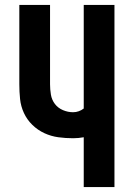

<svg xmlns="http://www.w3.org/2000/svg" viewBox="-20 -755 540 775"><path d="M318 0V-201Q307 -199 296.5 -198Q286 -197 275 -197Q245 -197 215.5 -201Q186 -205 159 -217.5Q132 -230 110.5 -251Q89 -272 76.5 -299Q64 -326 61 -355.5Q58 -385 58 -415V-735H182V-415Q182 -394 185.5 -373Q189 -352 201.5 -335.5Q214 -319 234 -310.5Q254 -302 275 -302Q287 -302 298 -306Q309 -310 318 -317V-735H442V0Z"/></svg>

Font: Iosevka Term Curly Extrabold
Style: Regular
Weight: 800
Designer: Belleve Invis
Foundry: Belleve Invis
Version: Version 32.3.0